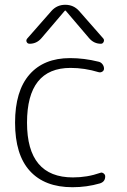

<svg xmlns="http://www.w3.org/2000/svg" viewBox="-20 -773 533 803"><path d="M283 10Q167 10 105 -58Q43 -126 43 -260Q43 -392 103 -461Q163 -530 273 -530Q332 -530 392 -515Q402 -513 408.5 -504.5Q415 -496 415 -486Q415 -478 408 -473.5Q401 -469 393 -471Q334 -489 275 -489Q93 -489 93 -260Q93 -31 285 -31Q345 -31 399 -50Q406 -53 413 -48Q420 -43 420 -35Q420 -13 398 -6Q343 10 283 10ZM311 -727 412 -612Q417 -606 413.5 -598Q410 -590 402 -590Q373 -590 353 -613L255 -728Q254 -729 253 -729L251 -728L153 -613Q133 -590 104 -590Q95 -590 91.5 -597.5Q88 -605 94 -612L195 -727Q218 -753 253 -753Q288 -753 311 -727Z"/></svg>

Font: Rounded Mplus 1c Light
Style: Regular
Weight: 300
Version: Version 1.059.20150529